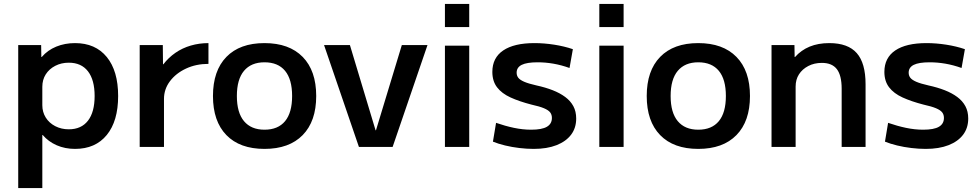

<svg xmlns="http://www.w3.org/2000/svg" viewBox="-20 -750 4999 980"><path d="M363 -530Q467 -530 525 -459Q583 -388 583 -260Q583 -132 525 -61Q467 10 363 10Q312 10 269.5 -8.5Q227 -27 198 -61H196V210H73V-520H190L191 -459H193Q223 -494 267 -512Q311 -530 363 -530ZM331 -430Q293 -430 262 -414Q231 -398 213.5 -370.5Q196 -343 196 -307V-213Q196 -178 213.5 -150Q231 -122 262 -106Q293 -90 331 -90Q395 -90 429 -134Q463 -178 463 -260Q463 -342 429 -386Q395 -430 331 -430Z M693 0V-520H811L812 -422H814Q840 -456 875.5 -480.5Q911 -505 954 -517.5Q997 -530 1044 -530V-424Q981 -424 929.5 -400Q878 -376 847.5 -335.5Q817 -295 817 -245V0Z M1330 10Q1204 10 1135.5 -60.5Q1067 -131 1067 -260Q1067 -389 1135.5 -459.5Q1204 -530 1330 -530Q1456 -530 1525 -459.5Q1594 -389 1594 -260Q1594 -131 1525 -60.5Q1456 10 1330 10ZM1330 -88Q1399 -88 1435 -131.5Q1471 -175 1471 -260Q1471 -345 1435 -388.5Q1399 -432 1330 -432Q1262 -432 1225.5 -388.5Q1189 -345 1189 -260Q1189 -175 1225.5 -131.5Q1262 -88 1330 -88Z M1812 0 1634 -520H1766L1897 -85H1899L2031 -520H2162L1984 0Z M2251 -612V-730H2375V-612ZM2251 0V-517H2375V0Z M2704 10Q2669 10 2631 5.5Q2593 1 2558 -7.5Q2523 -16 2496 -27L2512 -123Q2558 -107 2603 -97.5Q2648 -88 2691 -88Q2746 -88 2771.5 -103Q2797 -118 2797 -148Q2797 -165 2788 -176.5Q2779 -188 2756.5 -197.5Q2734 -207 2693 -216Q2631 -232 2586 -252.5Q2541 -273 2517 -304.5Q2493 -336 2493 -383Q2493 -455 2548.5 -492.5Q2604 -530 2708 -530Q2757 -530 2808.5 -522Q2860 -514 2904 -499L2887 -403Q2845 -418 2804.5 -425Q2764 -432 2724 -432Q2669 -432 2643 -419Q2617 -406 2617 -379Q2617 -364 2625.5 -353Q2634 -342 2656 -332.5Q2678 -323 2718 -314Q2764 -304 2801 -289.5Q2838 -275 2865 -255Q2892 -235 2906.5 -208Q2921 -181 2921 -145Q2921 -97 2895 -62.5Q2869 -28 2820.5 -9Q2772 10 2704 10Z M3039 -612V-730H3163V-612ZM3039 0V-517H3163V0Z M3544 10Q3418 10 3349.5 -60.5Q3281 -131 3281 -260Q3281 -389 3349.5 -459.5Q3418 -530 3544 -530Q3670 -530 3739 -459.5Q3808 -389 3808 -260Q3808 -131 3739 -60.5Q3670 10 3544 10ZM3544 -88Q3613 -88 3649 -131.5Q3685 -175 3685 -260Q3685 -345 3649 -388.5Q3613 -432 3544 -432Q3476 -432 3439.5 -388.5Q3403 -345 3403 -260Q3403 -175 3439.5 -131.5Q3476 -88 3544 -88Z M3918 0V-520H4035L4036 -459H4038Q4069 -494 4112.5 -512Q4156 -530 4213 -530Q4308 -530 4353 -479Q4398 -428 4398 -320V0H4276V-297Q4276 -365 4251.5 -397Q4227 -429 4175 -429Q4136 -429 4105.5 -413Q4075 -397 4058 -370.5Q4041 -344 4041 -308V0Z M4705 10Q4670 10 4632 5.5Q4594 1 4559 -7.5Q4524 -16 4497 -27L4513 -123Q4559 -107 4604 -97.5Q4649 -88 4692 -88Q4747 -88 4772.5 -103Q4798 -118 4798 -148Q4798 -165 4789 -176.5Q4780 -188 4757.5 -197.5Q4735 -207 4694 -216Q4632 -232 4587 -252.5Q4542 -273 4518 -304.5Q4494 -336 4494 -383Q4494 -455 4549.5 -492.5Q4605 -530 4709 -530Q4758 -530 4809.5 -522Q4861 -514 4905 -499L4888 -403Q4846 -418 4805.5 -425Q4765 -432 4725 -432Q4670 -432 4644 -419Q4618 -406 4618 -379Q4618 -364 4626.5 -353Q4635 -342 4657 -332.5Q4679 -323 4719 -314Q4765 -304 4802 -289.5Q4839 -275 4866 -255Q4893 -235 4907.5 -208Q4922 -181 4922 -145Q4922 -97 4896 -62.5Q4870 -28 4821.5 -9Q4773 10 4705 10Z"/></svg>

Font: M PLUS 1 SemiBold
Style: Regular
Weight: 600
Designer: Coji Morishita
Foundry: UNDERFOREST DESIGN
Version: Version 1.001